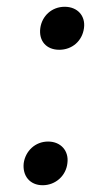

<svg xmlns="http://www.w3.org/2000/svg" viewBox="-20 -535 295 567"><path d="M106 12C144 12 175 -16 179 -53C184 -89 160 -117 122 -117C84 -117 55 -89 50 -53C46 -16 68 12 106 12ZM99 -452C94 -414 117 -388 155 -388C193 -388 223 -414 228 -452C233 -488 209 -515 171 -515C133 -515 104 -488 99 -452Z"/></svg>

Font: TPK Tissa Web
Style: Italic
Weight: 400
Italic angle: -7°
Designer: Jacques Le Bailly, Suppakit Chalermlarp | Katatrad Co.,Ltd.
Foundry: Jacques Le Bailly, Cadson Demak Co.,Ltd.
Version: Version 5.000;Glyphs 3.1.2 (3151)